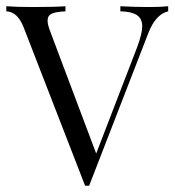

<svg xmlns="http://www.w3.org/2000/svg" viewBox="-25 -591 559 615"><path d="M513.7 -571V-554.8Q473.4 -545.2 450 -484.7L260.5 4H254H247.6L50.8 -503.2Q31.5 -553.2 -4.8 -554.8V-571Q27.4 -568.5 81.5 -568.5Q150.8 -568.5 184.7 -571V-554.8Q154 -553.2 140.7 -547.2Q127.4 -541.1 127.4 -525Q127.4 -511.3 137.1 -487.1L283.1 -99.2L414.5 -440.3Q430.6 -483.9 430.6 -506.5Q430.6 -531.5 413.3 -542.7Q396 -554 360.5 -554.8V-571Q406.5 -568.5 453.2 -568.5Q489.5 -568.5 513.7 -571Z"/></svg>

Font: Playfair Display
Style: Regular
Weight: 400
Designer: Claus Eggers Sørensen
Foundry: Claus Eggers Sørensen
Version: Version 1.005; ttfautohint (v1.2) -l 10 -r 42 -G 200 -x 21 -